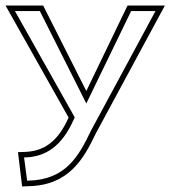

<svg xmlns="http://www.w3.org/2000/svg" viewBox="-35 -471 616 694"><path d="M-15 -451 213 -46C172 46 120 75 57 78L30 79L45 203L68 202C214 199 267 104 312 10L561 -451H426L277 -142L121 -451ZM19 -431H109L277 -97L439 -431H527L294 1C249 95 202 179 67 182H63L52 98H58C129 95 188 59 231 -38L235 -47Z"/></svg>

Font: Charger Pro
Style: Ol
Weight: 900
Designer: Jasper
Foundry: Cannot Into Space Fonts
Version: Version 1.09